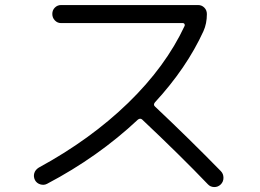

<svg xmlns="http://www.w3.org/2000/svg" viewBox="-20 -737 1040 769"><path d="M168.9 -1Q156.2 5.9 141.6 1.5Q127 -2.9 120.1 -15.6Q113.3 -29.3 117.2 -43Q121.1 -56.6 134.8 -65.4Q342.8 -178.7 493.2 -324.7Q643.6 -470.7 719.7 -633.8Q720.7 -637.7 718.8 -641.1Q716.8 -644.5 712.9 -644.5H224.6Q210 -644.5 199.7 -655.3Q189.5 -666 189.5 -681.2Q189.5 -696.3 199.7 -706.5Q210 -716.8 224.6 -716.8H773.4Q788.1 -716.8 798.3 -706.5Q808.6 -696.3 808.6 -680.7Q808.6 -642.6 794.9 -612.3Q727.5 -464.8 600.6 -327.1Q592.8 -317.4 600.6 -310.5Q736.3 -182.6 864.3 -51.8Q875 -41 875 -24.9Q875 -8.8 863.8 2Q852.5 12.7 837.4 12.2Q822.3 11.7 812.5 1Q703.1 -113.3 548.8 -258.8Q541 -264.6 532.2 -257.8Q373 -108.4 168.9 -1Z"/></svg>

Font: Rounded-X Mgen+ 1mn regular
Style: Regular
Weight: 400
Designer: [Source Han Sans]
Ryoko NISHIZUKA  (kana & ideographs); Paul D. Hunt (Latin, Greek & Cyrillic); Wenlong ZHANG  (bopomofo
Version: Version 1.059.20150602